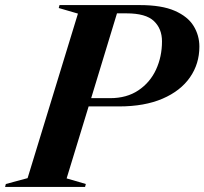

<svg xmlns="http://www.w3.org/2000/svg" viewBox="-66 -735 804 755"><path d="M196 -33.5 271.5 -11.5 268.5 0H-46L-43 -11.5L42.5 -34.5L240.5 -681.5L165 -703.5L168 -715H484Q570 -715 621.2 -692.5Q672.5 -670 695.2 -633Q718 -596 718 -551.5Q718 -484 681 -430.8Q644 -377.5 573.2 -347Q502.5 -316.5 402 -316.5H282.5ZM367 -349Q432.5 -349 478.2 -379.8Q524 -410.5 547.5 -461.2Q571 -512 571 -572.5Q571 -622 539.2 -652.2Q507.5 -682.5 431.5 -682.5H394L292.5 -349Z"/></svg>

Font: Newsreader 72pt SemiBold
Style: Italic
Weight: 600
Italic angle: -17°
Designer: Hugues Gentile
Foundry: Production Type
Version: Version 1.003; ttfautohint (v1.8.3)